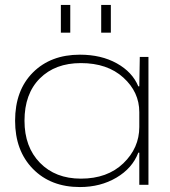

<svg xmlns="http://www.w3.org/2000/svg" viewBox="-20 -747 686 776"><path d="M226 -615V-727H264V-615ZM389 -615V-727H428V-615ZM303 9Q185 9 113 -64.5Q41 -138 41 -259Q41 -382 113 -454Q185 -526 303 -526Q389 -526 452 -491Q515 -456 539 -398H543L545 -517H580V0H543V-130H539Q515 -67 450.5 -29Q386 9 303 9ZM307 -25Q414 -25 478.5 -87Q543 -149 543 -234V-294Q543 -375 478.5 -433.5Q414 -492 307 -492Q203 -492 141 -430Q79 -368 79 -259Q79 -153 141.5 -89Q204 -25 307 -25Z"/></svg>

Font: Mona Sans Expanded ExtraLight
Style: Regular
Weight: 200
Width: 7
Designer: Deni Anggara
Foundry: GitHub
Version: Version 1.001;gftools[0.9.33]